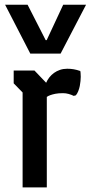

<svg xmlns="http://www.w3.org/2000/svg" viewBox="-20 -809 392 829"><path d="M128.9 -504.4 179.2 -451.7Q184.6 -463.9 193.1 -474.9Q201.7 -485.8 213.1 -494.1Q224.6 -502.4 239 -507.3Q253.4 -512.2 270.5 -512.2Q284.7 -512.2 297.9 -510Q311 -507.8 326.7 -502.4Q327.1 -501.5 327.9 -494.6Q328.6 -487.8 328.6 -477.5Q328.6 -469.7 327.6 -459.2Q326.7 -448.7 324.5 -437.7Q322.3 -426.8 318.1 -416Q314 -405.3 307.6 -397.5L298.3 -395Q288.6 -399.9 276.6 -403.3Q264.6 -406.7 252 -406.7Q232.4 -406.7 219.2 -404.1Q206.1 -401.4 197.8 -398.4Q188 -395 182.1 -390.6V0H77.6V-409.7L39.1 -449.2V-504.4ZM2 -788.6H99.1L177.2 -635.7H181.6L252.9 -788.6H351.6L241.7 -577.6H110.8Z"/></svg>

Font: Basic
Style: Regular
Weight: 400
Designer: Magnus Gaarde
Foundry: Magnus Gaarde
Version: Version 1.003; ttfautohint (v1.1) -l 6 -r 16 -G 0 -x 16 -D l